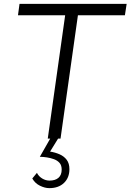

<svg xmlns="http://www.w3.org/2000/svg" viewBox="-20 -717 675 993"><path d="M227 0 317 -638H73L81 -697H635L626 -638H383L293 0ZM235 256Q212 256 186.5 243.5Q161 231 147 206L171 177Q180 195 198 206Q216 217 236 217Q266 217 282.5 202.5Q299 188 299 160Q299 138 288 125.5Q277 113 259.5 106.5Q242 100 222.5 97Q203 94 186 94L243 -6H284L239 67Q265 71 288 81Q311 91 325 109.5Q339 128 339 158Q339 202 311 229Q283 256 235 256Z"/></svg>

Font: Hanken Grotesk Light
Style: Italic
Weight: 300
Italic angle: -8°
Designer: Alfredo Marco Pradil
Foundry: Hanken Design Co.
Version: Version 3.013